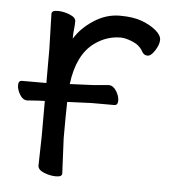

<svg xmlns="http://www.w3.org/2000/svg" viewBox="-42 -525 515 575"><g transform="rotate(5 215.0 -238.0)"><path d="M164 -269 233 -272Q256 -274 280 -276H281Q294 -276 303.5 -261Q313 -246 313 -232Q313 -218 302 -218H233L162 -215H161Q160 -174 160 -106L165 0Q165 10 147 10Q129 10 110.5 2.5Q92 -5 92 -18L94 -106V-212Q80 -212 42 -209H41Q28 -209 19 -224Q10 -239 10 -252.5Q10 -266 21 -266H94V-367L91 -474Q91 -484 109 -484Q127 -484 145.5 -476.5Q164 -469 164 -457.5Q164 -446 162.5 -434Q161 -422 161 -405Q181 -438 218 -462Q255 -486 296 -486Q337 -486 363 -476Q389 -466 405.5 -452Q422 -438 422 -424Q422 -410 410.5 -392Q399 -374 388.5 -374Q378 -374 372 -384Q362 -403 340.5 -412Q319 -421 304 -421Q262 -421 226 -395Q175 -358 164 -269Z"/></g></svg>

Font: Moon Stars Kai T
Style: Regular
Weight: 400
Designer: GuiWonder
Version: Version 1.101